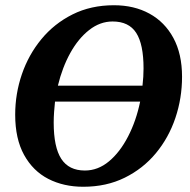

<svg xmlns="http://www.w3.org/2000/svg" viewBox="-20 -695 726 733"><path d="M298 18Q223 18 164.5 -12Q106 -42 72 -103.5Q38 -165 38 -257Q38 -337 63.5 -411.5Q89 -486 138 -545.5Q187 -605 257 -640Q327 -675 415 -675Q492 -675 550.5 -643Q609 -611 642 -550Q675 -489 675 -402Q675 -320 649.5 -244.5Q624 -169 575 -110Q526 -51 456 -16.5Q386 18 298 18ZM410 -613Q362 -613 320.5 -580.5Q279 -548 248.5 -493Q218 -438 201 -368H524Q526 -385 527 -401.5Q528 -418 528 -434Q528 -526 500 -569.5Q472 -613 410 -613ZM304 -44Q354 -44 396 -79Q438 -114 469 -174Q500 -234 515 -307H190Q188 -288 186.5 -267.5Q185 -247 185 -227Q185 -133 214 -88.5Q243 -44 304 -44Z"/></svg>

Font: Source Serif 4 SmText
Style: Bold Italic
Weight: 700
Italic angle: -12°
Designer: Frank Grießhammer
Foundry: Adobe
Version: Version 4.005;hotconv 1.1.0;makeotfexe 2.6.0